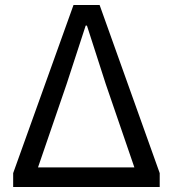

<svg xmlns="http://www.w3.org/2000/svg" viewBox="-20 -753 696 773"><path d="M33 0H623V-56L381 -733H276L33 -56ZM133 -79 248 -414 325 -650H330L406 -414L521 -79Z"/></svg>

Font: Noto Sans KR
Style: Regular
Weight: 400
Designer: Ryoko NISHIZUKA 西塚涼子 (kana, bopomofo & ideographs); Paul D. Hunt (Latin, Greek & Cyrillic); Sandoll Communications 산돌커뮤니
Foundry: Adobe
Version: Version 2.004;hotconv 1.0.118;makeotfexe 2.5.65603